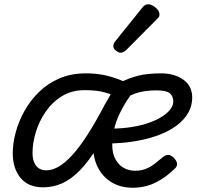

<svg xmlns="http://www.w3.org/2000/svg" viewBox="-20 -864 933 903"><path d="M40 -144Q40 -190 54 -242Q68 -294 95.5 -343Q123 -392 164 -432Q205 -472 260 -495.5Q315 -519 384 -519Q427 -519 464 -512Q501 -505 539 -490.5Q577 -476 623 -451Q574 -397 541 -326Q508 -255 508 -181Q508 -143 522.5 -116Q537 -89 561 -75Q585 -61 615 -61Q643 -61 665 -69.5Q687 -78 706.5 -93Q726 -108 746 -125Q760 -137 772.5 -135.5Q785 -134 796 -123Q810 -110 812.5 -96Q815 -82 801 -70Q770 -40 738 -20Q706 0 673.5 9.5Q641 19 605 19Q547 19 505 -6.5Q463 -32 440.5 -76Q418 -120 418 -178Q418 -229 435.5 -282Q453 -335 479 -382.5Q505 -430 529 -465L541 -401Q513 -418 474.5 -429Q436 -440 378 -440Q317 -440 271 -411.5Q225 -383 194 -337.5Q163 -292 148 -241Q133 -190 133 -145Q133 -118 141 -99.5Q149 -81 163.5 -72Q178 -63 198 -63Q225 -63 254.5 -79.5Q284 -96 318 -132.5Q352 -169 391 -229.5Q430 -290 476 -378L539 -366Q488 -255 443.5 -181Q399 -107 356.5 -63.5Q314 -20 271.5 -1.5Q229 17 183 17Q113 17 76.5 -27.5Q40 -72 40 -144ZM884 -405Q884 -367 865.5 -334Q847 -301 812 -274.5Q777 -248 727 -229Q677 -210 613.5 -199.5Q550 -189 474 -189L496 -259Q552 -259 599 -266.5Q646 -274 682 -287Q718 -300 743.5 -316.5Q769 -333 782 -351Q795 -369 795 -386Q795 -412 778.5 -425.5Q762 -439 715 -439Q671 -439 633.5 -429.5Q596 -420 558 -395L545 -476Q585 -496 628 -507.5Q671 -519 738 -519Q800 -519 842 -489.5Q884 -460 884 -405ZM547 -616Q538 -616 525.5 -625.5Q513 -635 513 -646Q513 -653 515.5 -659Q518 -665 523 -671L646 -824Q655 -836 662 -840Q669 -844 677 -844Q687 -844 699.5 -837Q712 -830 721 -819Q730 -808 730 -796Q730 -788 726.5 -783Q723 -778 717 -773L576 -631Q561 -616 547 -616Z"/></svg>

Font: Playwrite IE
Style: Regular
Weight: 400
Designer: Veronika Burian, José Scaglione
Foundry: TypeTogether
Version: Version 1.002